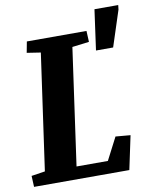

<svg xmlns="http://www.w3.org/2000/svg" viewBox="-87 -815 695 878"><g transform="rotate(-10 260.0 -376.0)"><path d="M441.9 0H-0.5L-2.9 -51.3L60.5 -61L136.7 -599.6L72.8 -609.4L82.5 -660.6H359.4L361.8 -609.4L283.2 -599.6L207 -58.1H352.5L406.2 -162.1L475.1 -156.2ZM412.6 -752H522.9L520.5 -731.4L466.3 -564.9H386.7Z"/></g></svg>

Font: Noticia Text
Style: Bold Italic
Weight: 700
Italic angle: -8°
Designer: JM Sole
Foundry: JM Sole
Version: Version 1.003